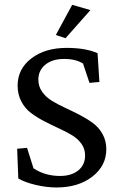

<svg xmlns="http://www.w3.org/2000/svg" viewBox="-20 -786 508 814"><path d="M257.8 -624 216.8 -637.7 286.1 -765.6 363.3 -743.2ZM219.7 8.8Q177.2 8.8 131.6 -2Q85.9 -12.7 57.6 -29.3L52.7 -155.3L94.7 -159.2L122.1 -72.3Q171.4 -40 234.4 -40Q282.7 -40 311.8 -63.5Q340.8 -86.9 340.8 -127Q340.8 -154.8 325 -176.8Q309.1 -198.7 283.9 -213.6Q258.8 -228.5 228.3 -242.4Q197.8 -256.3 167.2 -272.2Q136.7 -288.1 111.6 -306.9Q86.4 -325.7 70.6 -355.5Q54.7 -385.3 54.7 -422.9Q54.7 -493.7 112.8 -538.3Q170.9 -583 262.7 -583Q342.8 -583 393.6 -560.5L401.4 -438.5L359.4 -434.6L332 -516.6Q301.3 -536.1 252 -536.1Q202.1 -536.1 172.4 -512Q142.6 -487.8 142.6 -448.2Q142.6 -419.9 158.4 -397.2Q174.3 -374.5 199.7 -358.9Q225.1 -343.3 255.9 -329.1Q286.6 -314.9 317.4 -299.1Q348.1 -283.2 373.5 -264.6Q398.9 -246.1 414.8 -217.5Q430.7 -189 430.7 -153.3Q430.7 -83 371.3 -37.1Q312 8.8 219.7 8.8Z"/></svg>

Font: Crimson Pro
Style: Regular
Weight: 400
Designer: Jacques Le Bailly
Foundry: Baron von Fonthausen
Version: Version 1.003